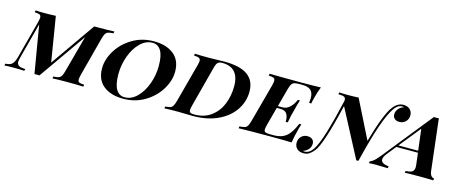

<svg xmlns="http://www.w3.org/2000/svg" viewBox="-85 -1251 4605 1923"><g transform="rotate(15 2218.0 -290.0)"><path d="M934 -614 929 -594Q892 -592 874.5 -586Q857 -580 846.5 -563Q836 -546 826 -508L720 -106Q712 -72 712 -58Q712 -36 726.5 -29Q741 -22 779 -20L775 0Q712 -3 615 -3Q506 -3 455 0L459 -20Q496 -22 513.5 -28Q531 -34 541.5 -51Q552 -68 562 -106L664 -483L322 5Q313 4 296 4Q279 4 270 5L187 -488L88 -113Q81 -85 81 -71Q81 -46 100.5 -33.5Q120 -21 168 -20L163 0Q127 -3 51 -3Q-10 -3 -43 0L-39 -20Q10 -22 31 -42.5Q52 -63 66 -113L171 -508Q179 -542 179 -556Q179 -578 164.5 -585Q150 -592 112 -594L117 -614Q148 -611 206 -611Q275 -611 326 -614L402 -149L725 -611H773Q870 -611 934 -614Z M909 -227Q909 -318 964.5 -410Q1020 -502 1119.5 -562Q1219 -622 1343 -622Q1472 -622 1548.5 -561Q1625 -500 1625 -381Q1625 -290 1569.5 -198Q1514 -106 1414.5 -46Q1315 14 1191 14Q1062 14 985.5 -47Q909 -108 909 -227ZM1082 -213Q1082 -105 1113.5 -54.5Q1145 -4 1200 -4Q1271 -4 1328.5 -61Q1386 -118 1419 -208.5Q1452 -299 1452 -395Q1452 -503 1420.5 -553.5Q1389 -604 1334 -604Q1263 -604 1205.5 -547Q1148 -490 1115 -399.5Q1082 -309 1082 -213Z M1913 0 1858 -1Q1802 -3 1761 -3Q1665 -3 1616 0L1619 -20Q1653 -22 1670.5 -28Q1688 -34 1698.5 -51.5Q1709 -69 1719 -106L1825 -502Q1834 -538 1834 -550Q1834 -570 1819 -578.5Q1804 -587 1766 -588L1769 -608Q1812 -605 1896 -605H1927Q2035 -608 2076 -608Q2239 -608 2317.5 -551.5Q2396 -495 2396 -382Q2396 -276 2336 -188.5Q2276 -101 2166.5 -50.5Q2057 0 1913 0ZM2234 -395Q2234 -491 2190 -540.5Q2146 -590 2060 -590Q2036 -590 2023 -583.5Q2010 -577 2001 -559.5Q1992 -542 1983 -504L1878 -104Q1868 -66 1868 -51Q1868 -32 1879.5 -25Q1891 -18 1920 -18Q2022 -18 2093 -70Q2164 -122 2199 -207.5Q2234 -293 2234 -395Z M3076 -608Q3054 -554 3039 -494Q3030 -462 3024 -428H3002Q3006 -462 3006 -475Q3006 -535 2977.5 -560Q2949 -585 2890 -585H2859Q2824 -585 2806.5 -579.5Q2789 -574 2778.5 -557Q2768 -540 2758 -502L2708 -316H2754Q2800 -316 2833.5 -349.5Q2867 -383 2885 -428H2907Q2890 -377 2873 -306Q2866 -281 2859.5 -254.5Q2853 -228 2846 -184H2824Q2827 -231 2809 -263.5Q2791 -296 2739 -296H2702L2651 -106Q2642 -68 2642 -57Q2642 -36 2656.5 -29.5Q2671 -23 2709 -23H2746Q2823 -23 2872.5 -63Q2922 -103 2961 -200H2983Q2971 -168 2961 -124Q2948 -79 2935 0Q2867 -3 2706 -3Q2493 -3 2385 0L2389 -20Q2425 -22 2443 -28Q2461 -34 2471.5 -51Q2482 -68 2492 -106L2599 -502Q2607 -536 2607 -550Q2607 -572 2592.5 -579Q2578 -586 2540 -588L2545 -608Q2652 -605 2865 -605Q3012 -605 3076 -608Z M4014 -569Q4014 -530 3988 -504Q3962 -478 3923 -478Q3891 -478 3873 -494.5Q3855 -511 3855 -538Q3855 -571 3876.5 -596.5Q3898 -622 3930 -631Q3925 -635 3914 -635Q3887 -635 3867.5 -621.5Q3848 -608 3830 -582Q3786 -519 3736.5 -376Q3687 -233 3629 5H3607L3348 -488Q3249 -67 3185 11Q3161 41 3136.5 57.5Q3112 74 3078 74Q3033 74 3008.5 50Q2984 26 2984 -11Q2984 -50 3009.5 -76Q3035 -102 3074 -102Q3107 -102 3125 -85.5Q3143 -69 3143 -42Q3143 -9 3122 16Q3101 41 3068 51Q3072 55 3084 55Q3133 54 3169 1Q3207 -55 3249 -192.5Q3291 -330 3339 -541Q3340 -561 3333.5 -570.5Q3327 -580 3311 -583.5Q3295 -587 3262 -588L3267 -608Q3298 -605 3356 -605Q3419 -605 3467 -608L3665 -212Q3749 -507 3812 -590Q3860 -654 3920 -654Q3964 -654 3989 -630Q4014 -606 4014 -569Z M4408 -20 4403 0Q4352 -3 4258 -3Q4156 -3 4108 0L4113 -20Q4160 -22 4180 -35Q4200 -48 4200 -84Q4200 -97 4199 -104L4184 -228H3960L3886 -136Q3855 -97 3855 -71Q3855 -29 3935 -20L3933 0Q3867 -3 3811 -3Q3767 -3 3737 0L3740 -20Q3767 -30 3791.5 -54Q3816 -78 3856 -129L4246 -615L4272 -614L4297 -615L4359 -84Q4363 -51 4377 -36Q4391 -21 4408 -20ZM4181 -248 4154 -469 3976 -248Z"/></g></svg>

Font: Playfair Display SC
Style: Bold Italic
Weight: 700
Italic angle: -14°
Designer: Claus Eggers Sørensen
Foundry: Claus Eggers Sørensen
Version: Version 1.200; ttfautohint (v1.6)